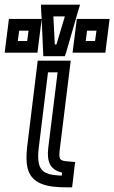

<svg xmlns="http://www.w3.org/2000/svg" viewBox="-82 -768 488 820"><path d="M174 -136 217 -484 220 -509H195H104H79L76 -484L34 -141C30 -107 30 -76 35 -53C51 19 120 32 201 32H226L229 7L236 -53L239 -76L216 -78C170 -81 168 -85 174 -136ZM124 -136C117 -75 134 -42 183 -31L182 -18C123 -20 93 -30 84 -70C80 -88 80 -110 84 -141L123 -459H164L124 -136ZM34 -593H-6L0 -637H40L34 -593ZM202 -549 251 -719 260 -748H230H122H93L94 -719L96 -687H71H-19H-44L-47 -662L-59 -568L-62 -543H-37H53H78L81 -568L93 -662L96 -686L102 -549L103 -528H124H174H195L202 -549ZM159 -578H152L146 -698H195L159 -578ZM371 -568 383 -662 386 -687H361H271H246L243 -662L231 -568L228 -543H253H343H368L371 -568ZM324 -593H284L290 -637H330L324 -593Z"/></svg>

Font: Gamestation Display Outline
Style: Italic
Weight: 400
Designer: Jonas Hecksher
Foundry: Jonas Hecksher, Playtypeª, e-types AS
Version: Version 1.003